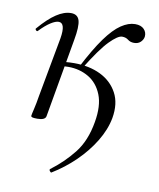

<svg xmlns="http://www.w3.org/2000/svg" viewBox="-71 -453 584 704"><g transform="rotate(10 221.0 -101.0)"><path d="M167.8 193.2Q165.6 194.6 161.7 189.5Q157.8 184.4 160.8 181.6Q208 146.4 244.2 100.8Q280.4 55.2 292.6 -16.8Q303.4 -78.8 287.3 -119.1Q271.2 -159.4 237.6 -179.2Q204 -199 162.2 -199Q151.8 -199 139 -198.2Q126.2 -197.4 115.2 -195.4L113.2 -208.8Q130.8 -213 147.3 -214.6Q163.8 -216.2 181 -216.2Q236.8 -216.2 278.7 -195.9Q320.6 -175.6 341.8 -136.6Q363 -97.6 353.2 -41.8Q345 2 318.4 45.7Q291.8 89.4 252.8 127.3Q213.8 165.2 167.8 193.2ZM82.4 8Q68.2 8 63.6 6.3Q59 4.6 59 1.6Q59 -1.6 64.5 -24.8Q70 -48 74 -74L115 -297Q124.8 -355.6 98.4 -355.6Q86.8 -355.6 68.7 -344Q50.6 -332.4 29.2 -310Q26.2 -306 21.8 -310.5Q17.4 -315 21.2 -318.2Q54.8 -357.2 83.4 -376.1Q112 -395 137.6 -395Q162.4 -395 168.8 -373.3Q175.2 -351.6 165.6 -299.4L114.4 -7.2Q111.8 8 82.4 8ZM211.6 -201 199.6 -204Q236.8 -276.2 267 -317.9Q297.2 -359.6 324.3 -377.8Q351.4 -396 376.2 -396Q398 -396 409.1 -384.5Q420.2 -373 418.6 -356.8Q417.2 -345.8 408 -336.6Q398.8 -327.4 383.4 -327.4Q369.4 -327.4 360.1 -334.9Q350.8 -342.4 337 -342.4Q321 -342.4 290.7 -311.5Q260.4 -280.6 211.6 -201Z"/></g></svg>

Font: Cormorant Light
Style: Italic
Weight: 300
Italic angle: -10°
Designer: Christian Thalmann (Catharsis Fonts)
Foundry: Catharsis Fonts
Version: Version 4.000